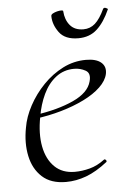

<svg xmlns="http://www.w3.org/2000/svg" viewBox="-47 -611 441 658"><g transform="rotate(-5 174.0 -281.5)"><path d="M154 12Q102 12 72 -15.5Q42 -43 32.5 -88Q23 -133 33 -185Q39 -222 59.5 -260Q80 -298 110.5 -329.5Q141 -361 178.5 -380Q216 -399 258 -399Q293 -399 310 -384.5Q327 -370 322 -345Q317 -322 294.5 -300.5Q272 -279 236.5 -261.5Q201 -244 157.5 -231.5Q114 -219 67 -213L69 -226Q147 -237 200.5 -261.5Q254 -286 264 -324Q272 -352 254 -362Q236 -372 215 -372Q179 -372 152 -351Q125 -330 108.5 -295Q92 -260 85 -218Q74 -161 82.5 -116.5Q91 -72 117.5 -46Q144 -20 187 -20Q212 -20 238.5 -27Q265 -34 290 -53Q293 -55 296.5 -51Q300 -47 297 -44Q259 -14 224 -1Q189 12 154 12ZM239 -475Q193 -475 173 -502.5Q153 -530 153 -559Q153 -564 159.5 -567.5Q166 -571 174 -573Q182 -575 188.5 -575Q195 -575 195 -572Q197 -542 213 -523Q229 -504 259 -504Q282 -504 299 -519Q316 -534 332 -568Q335 -573 342 -570Q349 -567 348 -565Q329 -522 303.5 -498.5Q278 -475 239 -475Z"/></g></svg>

Font: Cormorant Light
Style: Italic
Weight: 300
Italic angle: -10°
Designer: Christian Thalmann (Catharsis Fonts)
Foundry: Catharsis Fonts
Version: Version 4.000